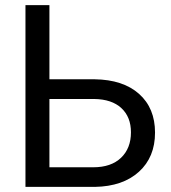

<svg xmlns="http://www.w3.org/2000/svg" viewBox="-20 -731 667 751"><path d="M173.3 -420.9H350.1Q461.4 -419.4 523.9 -363.8Q586.4 -308.1 586.4 -212.4Q586.4 -116.2 523.4 -59.1Q460.4 -2 351.6 0H79.6V-710.9H173.3ZM173.3 -343.8V-76.7H344.7Q414.6 -76.7 453.4 -113.8Q492.2 -150.9 492.2 -213.4Q492.2 -273.4 454.8 -308.1Q417.5 -342.8 348.6 -343.8Z"/></svg>

Font: RobotoInd
Style: Regular
Weight: 400
Designer: Google
Version: Version 2.001101; 2014